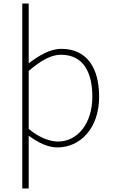

<svg xmlns="http://www.w3.org/2000/svg" viewBox="-20 -814 635 1077"><path d="M105 243H141V46V-53C197 -11 252 13 302 13C428 13 536 -92 536 -271C536 -434 467 -540 324 -540C258 -540 196 -500 141 -459V-562V-794H105ZM305 -20C263 -20 203 -39 141 -91V-416C208 -474 267 -507 321 -507C450 -507 498 -405 498 -271C498 -124 417 -20 305 -20Z"/></svg>

Font: Source Han Sans JP VF
Style: Regular
Weight: 250
Designer: Ryoko NISHIZUKA 西塚涼子 (kana, bopomofo & ideographs); Paul D. Hunt (Latin, Greek & Cyrillic); Sandoll Communications 산돌커뮤니
Foundry: Adobe
Version: Version 2.004;hotconv 1.0.118;makeotfexe 2.5.65603